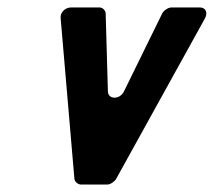

<svg xmlns="http://www.w3.org/2000/svg" viewBox="-20 -496 575 516"><path d="M198 0H268C276 0 287 -7 292 -15L531 -447C539 -462 533 -476 517 -476H441C432 -476 420 -468 416 -460L313 -250C302 -228 271 -228 270 -250L264 -459C264 -468 256 -476 247 -476H171C155 -476 141 -462 143 -447L180 -15C181 -7 190 0 198 0Z"/></svg>

Font: DIN Rundschrift
Style: BreitKursiv
Weight: 400
Width: 7
Version: Version 1.027